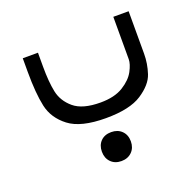

<svg xmlns="http://www.w3.org/2000/svg" viewBox="-106 -495 811 795"><g transform="rotate(-20 300.0 -97.5)"><path d="M60.5 -291V-351H127.5V-289.5Q127.5 -222.5 136.8 -177.8Q146 -133 184 -100.8Q222 -68.5 301 -68.5Q363 -68.5 401.2 -92.2Q439.5 -116 455.5 -146.2Q471.5 -176.5 471.5 -197V-384H539V-197Q539 -153.5 525.2 -111.5Q511.5 -69.5 458.5 -34.8Q405.5 0 300 0Q190 0 138 -39.8Q86 -79.5 73.2 -138Q60.5 -196.5 60.5 -291ZM236 125Q236 96.5 253.2 79Q270.5 61.5 299.5 61.5Q328 61.5 345.8 79Q363.5 96.5 363.5 125Q363.5 153.5 345.8 171.2Q328 189 299.5 189Q271 189 253.5 171.2Q236 153.5 236 125Z"/></g></svg>

Font: JuliaMono Light
Style: Italic
Weight: 300
Italic angle: -9°
Monospace: yes
Designer: cormullion
Foundry: corm
Version: Version 0.054; ttfautohint (v1.8.4)